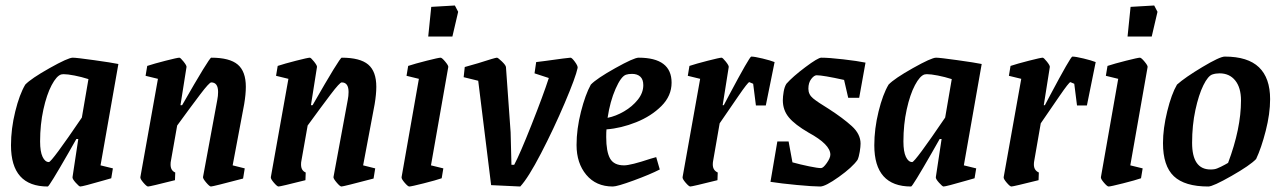

<svg xmlns="http://www.w3.org/2000/svg" viewBox="-20 -670 4668 699"><path d="M346 -68 391 -57 385 -21Q382 -20 374.5 -18Q367 -16 357 -13Q281 9 272 9Q268 9 255.5 -5Q243 -19 244 -25L265 -164H258L229 -113Q159 9 154 9Q20 9 20 -141Q20 -201 35.5 -264Q51 -327 72 -362Q93 -384 160.5 -422Q228 -460 245 -460Q258 -460 322.5 -451Q387 -442 411 -437ZM278 -242 302 -382Q277 -390 251.5 -395Q226 -400 211 -400L203 -399Q186 -394 168 -360Q150 -326 138 -271.5Q126 -217 126 -155Q126 -118 135 -99Q144 -80 158 -80Q168 -80 278 -242Z M827 -68 871 -57 865 -20Q755 9 748 9Q743 9 731 -5Q719 -19 719 -25L771 -306Q774 -321 774 -335Q774 -370 749 -370Q742 -370 709 -326.5Q676 -283 625 -213L602 -83Q601 -79 601 -71Q601 -49 618 -42L617 -14Q526 9 519 9Q514 9 502 -5Q490 -19 491 -25L555 -383L510 -394L516 -430Q540 -438 583 -449Q626 -460 633 -460Q637 -460 648.5 -445.5Q660 -431 659 -426L637 -287H643Q742 -460 749 -460Q816 -460 845.5 -435Q875 -410 875 -354Q875 -327 869 -291Z M1302 -68 1346 -57 1340 -20Q1230 9 1223 9Q1218 9 1206 -5Q1194 -19 1194 -25L1246 -306Q1249 -321 1249 -335Q1249 -370 1224 -370Q1217 -370 1184 -326.5Q1151 -283 1100 -213L1077 -83Q1076 -79 1076 -71Q1076 -49 1093 -42L1092 -14Q1001 9 994 9Q989 9 977 -5Q965 -19 966 -25L1030 -383L985 -394L991 -430Q1015 -438 1058 -449Q1101 -460 1108 -460Q1112 -460 1123.5 -445.5Q1135 -431 1134 -426L1112 -287H1118Q1217 -460 1224 -460Q1291 -460 1320.5 -435Q1350 -410 1350 -354Q1350 -327 1344 -291Z M1442 -25 1505 -383 1460 -394 1466 -430Q1490 -438 1533.5 -449Q1577 -460 1584 -460Q1589 -460 1601 -445.5Q1613 -431 1612 -426L1549 -68L1594 -57L1588 -21Q1568 -14 1522.5 -2.5Q1477 9 1470 9Q1465 9 1453 -5Q1441 -19 1442 -25ZM1550 -645 1636 -650 1648 -627 1627 -537H1539Z M1768 4 1721 -376 1668 -389 1672 -426Q1673 -426 1721 -440Q1783 -460 1789 -460Q1793 -460 1807 -446.5Q1821 -433 1822 -426L1839 -188L1842 -70H1852Q1872 -107 1915 -215.5Q1958 -324 1978 -386L1926 -403L1932 -444L1964 -448Q2050 -460 2057 -460Q2062 -460 2073 -445Q2084 -430 2083 -423Q2076 -389 2036 -295Q1996 -201 1949.5 -111.5Q1903 -22 1874 9Z M2188 -199Q2187 -190 2187 -171Q2187 -118 2201 -93Q2215 -68 2252 -68Q2276 -68 2348 -92L2369 -98L2382 -53Q2347 -35 2287 -13Q2227 9 2211 9Q2150 9 2114.5 -33.5Q2079 -76 2079 -142Q2079 -200 2095 -263Q2111 -326 2131 -362Q2152 -384 2220 -422Q2288 -460 2305 -460Q2425 -460 2425 -369Q2425 -321 2388 -284Q2351 -247 2296 -225Q2241 -203 2188 -199ZM2192 -241Q2222 -247 2252 -264.5Q2282 -282 2302 -307Q2322 -332 2322 -360Q2322 -381 2311 -391Q2300 -401 2281 -401Q2268 -401 2259 -398Q2241 -392 2221 -346.5Q2201 -301 2192 -241Z M2800 -444 2768 -286H2732L2722 -365Q2708 -371 2708 -371Q2703 -371 2668 -320Q2633 -269 2600 -221L2576 -83Q2575 -78 2575 -71Q2575 -50 2593 -42L2592 -14Q2500 9 2493 9Q2488 9 2476 -5Q2464 -19 2465 -25L2529 -383L2484 -394L2490 -430Q2514 -438 2557 -449Q2600 -460 2607 -460Q2611 -460 2622.5 -445.5Q2634 -431 2633 -426L2611 -287H2615L2634 -323Q2709 -464 2715 -464Q2727 -464 2756 -457Q2785 -450 2800 -444Z M3113 -147Q3113 -136 3110 -117.5Q3107 -99 3102 -88Q3083 -61 3034 -26Q2985 9 2966 9Q2940 9 2881.5 3.5Q2823 -2 2785 -8L2810 -155H2851L2865 -79Q2894 -71 2925.5 -64.5Q2957 -58 2969 -58Q2977 -58 2990 -76.5Q3003 -95 3003 -107Q3003 -144 2924 -187Q2874 -216 2852 -242.5Q2830 -269 2830 -305Q2830 -318 2833 -336Q2836 -354 2843 -365Q2866 -391 2912 -425.5Q2958 -460 2970 -460Q2998 -460 3050 -454Q3102 -448 3131 -442L3108 -314H3068L3053 -379Q2976 -396 2953 -396Q2944 -396 2933.5 -382.5Q2923 -369 2923 -347Q2923 -326 2940 -312Q2957 -298 2998 -273Q3049 -240 3081 -211Q3113 -182 3113 -147Z M3489 -68 3534 -57 3528 -21Q3525 -20 3517.5 -18Q3510 -16 3500 -13Q3424 9 3415 9Q3411 9 3398.5 -5Q3386 -19 3387 -25L3408 -164H3401L3372 -113Q3302 9 3297 9Q3163 9 3163 -141Q3163 -201 3178.5 -264Q3194 -327 3215 -362Q3236 -384 3303.5 -422Q3371 -460 3388 -460Q3401 -460 3465.5 -451Q3530 -442 3554 -437ZM3421 -242 3445 -382Q3420 -390 3394.5 -395Q3369 -400 3354 -400L3346 -399Q3329 -394 3311 -360Q3293 -326 3281 -271.5Q3269 -217 3269 -155Q3269 -118 3278 -99Q3287 -80 3301 -80Q3311 -80 3421 -242Z M3969 -444 3937 -286H3901L3891 -365Q3877 -371 3877 -371Q3872 -371 3837 -320Q3802 -269 3769 -221L3745 -83Q3744 -78 3744 -71Q3744 -50 3762 -42L3761 -14Q3669 9 3662 9Q3657 9 3645 -5Q3633 -19 3634 -25L3698 -383L3653 -394L3659 -430Q3683 -438 3726 -449Q3769 -460 3776 -460Q3780 -460 3791.5 -445.5Q3803 -431 3802 -426L3780 -287H3784L3803 -323Q3878 -464 3884 -464Q3896 -464 3925 -457Q3954 -450 3969 -444Z M3988 -25 4051 -383 4006 -394 4012 -430Q4036 -438 4079.5 -449Q4123 -460 4130 -460Q4135 -460 4147 -445.5Q4159 -431 4158 -426L4095 -68L4140 -57L4134 -21Q4114 -14 4068.5 -2.5Q4023 9 4016 9Q4011 9 3999 -5Q3987 -19 3988 -25ZM4096 -645 4182 -650 4194 -627 4173 -537H4085Z M4214 -149Q4214 -202 4229.5 -265Q4245 -328 4265 -362Q4294 -388 4357.5 -426Q4421 -464 4439 -464Q4523 -464 4563.5 -425Q4604 -386 4604 -309Q4604 -256 4588 -193.5Q4572 -131 4553 -91Q4531 -68 4463.5 -29.5Q4396 9 4379 9Q4293 9 4253.5 -28.5Q4214 -66 4214 -149ZM4401 -54Q4409 -55 4425 -63Q4441 -71 4451 -77Q4498 -202 4498 -304Q4498 -351 4477 -377Q4456 -403 4420 -403Q4406 -403 4394 -399Q4378 -394 4361 -359.5Q4344 -325 4332 -269.5Q4320 -214 4320 -150Q4320 -53 4387 -53Q4396 -53 4401 -54Z"/></svg>

Font: Grenze Medium
Style: Italic
Weight: 500
Italic angle: -10°
Designer: Renata Polastri
Foundry: Omnibus-Type
Version: Version 1.002; ttfautohint (v1.8)